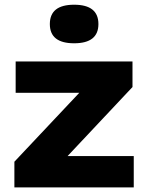

<svg xmlns="http://www.w3.org/2000/svg" viewBox="-20 -814 634 834"><path d="M42.5 0V-111.5L324.5 -411H48V-547H555.5V-436L273.5 -136H561V0ZM302 -626Q196.5 -626 196.5 -709.5Q196.5 -793.5 302 -793.5Q407.5 -793.5 407.5 -709.5Q407.5 -626 302 -626Z"/></svg>

Font: Encode Sans Expanded Expanded
Style: Bold
Weight: 700
Width: 7
Designer: Multiple Designers
Foundry: Impallari Type
Version: Version 3.000; ttfautohint (v1.8.3) -l 8 -r 50 -G 200 -x 14 